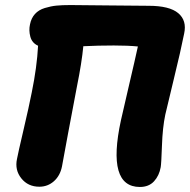

<svg xmlns="http://www.w3.org/2000/svg" viewBox="-20 -724 748 756"><path d="M134.8 11.2Q90.3 11.2 64 -21.7Q37.6 -54.7 46.9 -98.1Q50.8 -119.6 72.5 -212.2Q94.2 -304.7 105 -359.9Q125.5 -460 129.9 -543.9Q106 -554.7 99.4 -579.6Q92.8 -604.5 98.1 -627.9Q103 -652.8 117.7 -668.9Q132.3 -685.1 156.2 -692.4Q180.2 -699.7 202.4 -701.9Q224.6 -704.1 256.8 -704.1Q301.3 -704.1 409.2 -702.6Q517.1 -701.2 564.9 -701.2Q647.5 -701.2 681.9 -672.1Q716.3 -643.1 705.1 -591.8Q692.4 -527.3 664.1 -411.4Q635.7 -295.4 630.9 -272.9Q620.1 -221.7 617.7 -150.6Q615.2 -79.6 612.8 -65.9Q606.9 -32.2 586.4 -10Q565.9 12.2 530.8 12.2Q399.4 12.2 456.1 -250Q463.9 -285.6 487.8 -387.5Q511.7 -489.3 522.9 -541Q484.4 -544.9 428.2 -544.9Q366.7 -544.9 308.1 -542Q301.8 -476.6 283.2 -384.8Q271.5 -325.2 248 -198.5Q224.6 -71.8 224.1 -68.8Q216.8 -32.2 192.4 -10.5Q168 11.2 134.8 11.2Z"/></svg>

Font: Shantell Sans Normal
Style: Italic
Weight: 800
Italic angle: -11.31°
Designer: Stephen Nixon, Anya Danilova, Shantell Martin
Foundry: Arrow Type
Version: Version 1.006;[559af2be0]